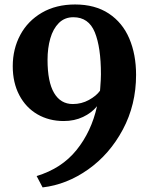

<svg xmlns="http://www.w3.org/2000/svg" viewBox="-20 -772 658 836"><path d="M572.5 -446Q572.5 -316 515 -208.2Q457.5 -100.5 363.8 -34.2Q270 32 165.5 44L139.5 -5.5Q248.5 -38.5 313.2 -118.8Q378 -199 402.5 -309.5Q379 -280.5 341.5 -262.8Q304 -245 257.5 -245Q193.5 -245 143 -274.2Q92.5 -303.5 64 -357.8Q35.5 -412 35.5 -484Q35.5 -558.5 68.2 -619.8Q101 -681 162.5 -716.8Q224 -752.5 307 -752.5Q394 -752.5 453.8 -713Q513.5 -673.5 543 -604.2Q572.5 -535 572.5 -446ZM415.5 -377 416.5 -390Q419.5 -427 419.5 -448.5Q419.5 -566 392.8 -631.5Q366 -697 299.5 -697Q261.5 -697 236.2 -671.8Q211 -646.5 199 -604.5Q187 -562.5 187 -511.5Q187 -415.5 215.5 -367.2Q244 -319 297 -319Q335 -319 367.2 -336.8Q399.5 -354.5 415.5 -377Z"/></svg>

Font: Merriweather Text
Style: Bold
Weight: 700
Designer: Eben Sorkin
Foundry: Eben Sorkin
Version: Version 2.100